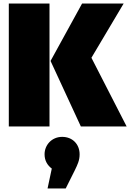

<svg xmlns="http://www.w3.org/2000/svg" viewBox="-20 -718 739 1090"><path d="M261 -698H30V0H261ZM682 -698H446L267 -372L439 0H699L499 -390ZM333 59C274 59 233 105 233 158C233 195 250 221 274 239L250 352H353L405 248C421 215 432 192 432 158C432 101 392 59 333 59Z"/></svg>

Font: Fira Sans Ultra
Style: Regular
Weight: 950
Designer: Carrois Corporate & Edenspiekermann AG
Foundry: Carrois Corporate GbR & Edenspiekermann AG
Version: Version 4.203;PS 004.203;hotconv 1.0.88;makeotf.lib2.5.64775